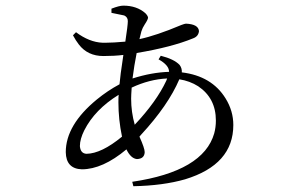

<svg xmlns="http://www.w3.org/2000/svg" viewBox="-20 -598 1040 677"><path d="M442.4 -250Q442.4 -203.1 455.1 -158.2Q532.2 -240.2 566.4 -313.5Q568.4 -318.4 569.3 -321.3Q506.8 -318.4 444.3 -289.1Q442.4 -261.7 442.4 -250ZM285.2 -55.7Q337.9 -56.6 410.2 -116.2Q397.5 -176.8 397.5 -237.3Q397.5 -254.9 398.4 -263.7Q314.5 -211.9 277.3 -138.7Q261.7 -107.4 261.7 -83Q263.7 -56.6 285.2 -55.7ZM539.1 -388.7 546.9 -401.4Q593.8 -389.6 613.3 -369.1Q622.1 -357.4 621.1 -342.8Q726.6 -330.1 775.4 -251Q802.7 -207 802.7 -157.2Q802.7 -17.6 632.8 34.2Q554.7 56.6 450.2 58.6L446.3 43Q697.3 5.9 735.4 -127.9Q741.2 -149.4 741.2 -172.9Q741.2 -252 678.7 -293.9Q649.4 -312.5 612.3 -318.4Q573.2 -226.6 477.5 -123Q474.6 -119.1 471.7 -116.2Q490.2 -75.2 490.2 -61.5Q489.3 -38.1 462.9 -37.1Q441.4 -39.1 425.8 -71.3Q341.8 -1 268.6 -1Q212.9 -2.9 211.9 -61.5Q211.9 -157.2 321.3 -247.1Q359.4 -278.3 401.4 -300.8Q403.3 -327.1 415 -404.3Q382.8 -400.4 344.7 -400.4Q289.1 -400.4 257.8 -441.4Q247.1 -455.1 237.3 -473.6L248 -484.4Q294.9 -449.2 341.8 -447.3Q347.7 -447.3 352.5 -447.3Q377.9 -447.3 421.9 -451.2Q430.7 -508.8 430.7 -523.4Q430.7 -537.1 418.9 -543Q417 -543.9 416 -543.9Q408.2 -545.9 373 -552.7V-567.4Q400.4 -578.1 415 -578.1Q461.9 -578.1 492.2 -551.8Q501 -543 502 -536.1Q502 -529.3 490.2 -511.7Q482.4 -500 478.5 -487.3L471.7 -460Q531.2 -472.7 619.1 -509.8Q631.8 -514.6 635.7 -514.6Q679.7 -512.7 681.6 -488.3Q679.7 -469.7 661.1 -462.9Q585 -431.6 461.9 -411.1Q453.1 -367.2 447.3 -321.3Q514.6 -342.8 576.2 -344.7Q576.2 -368.2 539.1 -388.7Z"/></svg>

Font: GenYoMin JP Regular
Style: Regular
Weight: 400
Version: Version 1.001;PS 1;hotconv 16.6.51;makeotf.lib2.5.65220 DEVE